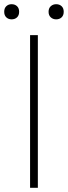

<svg xmlns="http://www.w3.org/2000/svg" viewBox="-33 -893 323 913"><path d="M110 0V-726H147V0ZM22 -801Q7 -801 -3 -810.5Q-13 -820 -13 -837Q-13 -854 -3 -863.5Q7 -873 22 -873Q38 -873 48 -863.5Q58 -854 58 -837Q58 -820 48 -810.5Q38 -801 22 -801ZM234 -801Q219 -801 208.5 -810.5Q198 -820 198 -837Q198 -854 208.5 -863.5Q219 -873 234 -873Q250 -873 260 -863.5Q270 -854 270 -837Q270 -820 260 -810.5Q250 -801 234 -801Z"/></svg>

Font: Source Han Sans SC ExtraLight
Style: Regular
Weight: 250
Designer: Ryoko NISHIZUKA 西塚涼子 (kana, bopomofo & ideographs); Paul D. Hunt (Latin, Greek & Cyrillic); Sandoll Communications 산돌커뮤니
Foundry: Adobe
Version: Version 2.004;hotconv 1.0.118;makeotfexe 2.5.65603